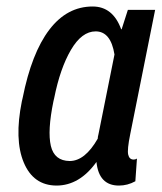

<svg xmlns="http://www.w3.org/2000/svg" viewBox="-20 -558 495 588"><path d="M193.4 -64.9Q240.2 -64.9 279.3 -133.3Q279.3 -138.7 281.7 -147.5L330.6 -391.1Q319.3 -461.9 272.9 -461.9Q230.5 -461.9 197.3 -405.3Q164.1 -348.6 146 -257.8L143.6 -247.6Q125 -157.2 135.7 -111.3Q146.5 -65.4 193.4 -64.9ZM263.7 -538.1Q325.7 -538.1 351.1 -468.3H352.5L371.6 -527.8H455.1L378.9 -147.5Q369.1 -99.6 372.6 -84.5Q376 -69.3 389.6 -69.3Q394.5 -69.3 399.4 -72.3L394.5 -2.9Q370.6 10.3 344.2 10.3Q282.7 10.3 275.4 -62Q223.6 10.3 152.8 10.3Q82 9.8 52.7 -60.5Q23.4 -130.9 46.9 -247.6L49.3 -257.8Q76.7 -395.5 130.9 -466.8Q185.1 -538.1 263.7 -538.1Z"/></svg>

Font: RobotoCondensed-Italic
Style: Italic
Weight: 400
Designer: Google
Version: Version 1.200311; 2013